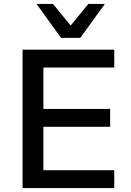

<svg xmlns="http://www.w3.org/2000/svg" viewBox="-20 -958 669 978"><path d="M95 0V-705H562V-614H201V-403H541V-312H201V-91H562V0ZM291 -765 166 -938H250L340 -828L430 -938H514L389 -765Z"/></svg>

Font: Nunito Sans 9pt SemiBold
Style: Regular
Weight: 600
Version: Version 3.101;gftools[0.9.27]